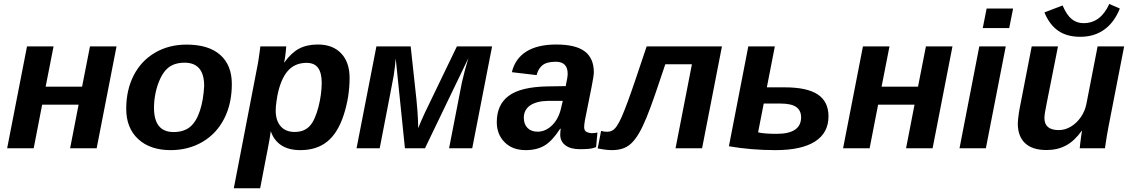

<svg xmlns="http://www.w3.org/2000/svg" viewBox="-20 -769 5869 996"><path d="M198.7 -226.1 154.8 0H17.1L120.1 -528.3H257.8L216.8 -319.3H405.8L446.8 -528.3H584.5L481.4 0H343.8L387.7 -226.1Z M1182.6 -333.5Q1182.6 -283.2 1172.9 -238Q1163.1 -192.9 1143.1 -153.8Q1103 -75.2 1030 -32.7Q957 9.8 865.2 9.8Q758.8 9.8 696.8 -47.6Q634.8 -105 634.8 -204.6Q634.8 -302.7 673.8 -378.4Q712.9 -454.1 784.4 -495.8Q856 -537.6 947.8 -537.6Q1062.5 -537.6 1122.6 -484.1Q1182.6 -430.7 1182.6 -333.5ZM1039.1 -323.2Q1039.1 -443.8 937.5 -443.8Q882.3 -443.8 849.1 -414.6Q827.1 -395 811.3 -361.1Q795.4 -327.1 787.1 -287.4Q778.8 -247.6 778.8 -210.4Q778.8 -147 804.2 -115.5Q829.6 -84 880.4 -84Q907.7 -84 929.4 -91.1Q951.2 -98.1 967.3 -111.8Q999 -139.2 1017.3 -195.3Q1035.6 -251.5 1039.1 -323.2Z M1538.1 9.8Q1477.1 9.8 1439 -15.6Q1400.9 -41 1385.3 -86.9H1384.3Q1382.3 -71.8 1378.7 -48.8Q1375 -25.9 1368.7 4.9Q1358.9 55.2 1349.1 106Q1339.4 156.7 1329.6 207.5H1192.9L1311.5 -406.7Q1314 -420.4 1316.7 -433.6Q1319.3 -446.8 1321.3 -460.4Q1323.7 -477.5 1326.2 -494.6Q1328.6 -511.7 1330.6 -528.3H1464.8Q1464.8 -523.9 1463.1 -507.3Q1461.4 -490.7 1459 -472.9Q1456.5 -455.1 1453.6 -445.8H1455.6Q1490.7 -494.6 1531 -516.4Q1571.3 -538.1 1628.9 -538.1Q1706.5 -538.1 1750 -491.9Q1793.5 -445.8 1793.5 -365.2Q1793.5 -267.1 1763.2 -173.3Q1732.9 -79.6 1678 -34.9Q1623 9.8 1538.1 9.8ZM1570.3 -442.9Q1508.8 -442.9 1471.9 -399.9Q1435.1 -356.9 1418.5 -270.5Q1416 -255.4 1414.1 -241.9Q1412.1 -228.5 1411.1 -217Q1410.2 -205.6 1410.2 -195.8Q1410.2 -143.6 1436 -114Q1461.9 -84.5 1508.3 -84.5Q1558.6 -84.5 1586.9 -115.7Q1601.6 -131.3 1613 -158Q1624.5 -184.6 1632.6 -216.3Q1640.6 -248 1644.8 -280.3Q1648.9 -312.5 1648.9 -338.9Q1648.9 -390.6 1630.1 -416.7Q1611.3 -442.9 1570.3 -442.9Z M2022.5 -377.9Q2021 -368.2 2002.7 -273.7Q1984.4 -179.2 1949.7 0H1829.6L1932.6 -528.3H2110.4L2140.1 -254.4Q2143.6 -221.7 2145.5 -193.8Q2147.5 -166 2148.4 -143.6Q2149.4 -121.1 2149.4 -104Q2161.1 -134.8 2183.1 -182.1L2350.1 -528.3H2532.7L2429.7 0H2309.6L2376 -340.8Q2383.3 -373.5 2391.8 -405Q2400.4 -436.5 2409.7 -467.3L2184.6 0H2080.6L2032.7 -466.3Q2031.7 -449.7 2028.6 -423.6Q2025.4 -397.5 2022.5 -377.9Z M2987.8 4.9Q2939 4.9 2912.6 -15.6Q2886.2 -36.1 2886.2 -69.8Q2886.2 -79.1 2887 -86.9Q2887.7 -94.7 2888.7 -101.1H2885.7Q2844.7 -37.6 2804.7 -13.9Q2764.6 9.8 2707 9.8Q2638.7 9.8 2597.9 -31Q2557.1 -71.8 2557.1 -135.7Q2557.1 -226.1 2619.4 -272.2Q2681.6 -318.4 2821.3 -320.8L2914.6 -322.3Q2924.8 -368.7 2924.8 -386.2Q2924.8 -417.5 2909.4 -433.1Q2894 -448.7 2862.8 -448.7Q2816.9 -448.7 2794.4 -430.9Q2772 -413.1 2763.7 -379.4L2635.3 -394.5Q2651.9 -464.8 2710.2 -501.5Q2768.6 -538.1 2865.2 -538.1Q2966.3 -538.1 3013.4 -502.4Q3060.5 -466.8 3060.5 -394Q3060.5 -376 3048.8 -317.4L3014.2 -145Q3010.3 -121.6 3010.3 -109.9Q3010.3 -89.8 3023.9 -84Q3037.6 -78.1 3048.8 -78.1Q3064.9 -78.1 3079.1 -81.5L3072.3 -5.9Q3051.8 2 3030.8 3.4Q3009.8 4.9 2987.8 4.9ZM2697.3 -158.7Q2697.3 -124.5 2716.6 -105.2Q2735.8 -85.9 2768.6 -85.9Q2807.6 -85.9 2839.8 -115.2Q2856.9 -130.4 2869.4 -152.1Q2881.8 -173.8 2888.7 -200.7L2899.4 -245.6H2820.3Q2791.5 -245.1 2768.6 -239Q2745.6 -232.9 2729.5 -221.7Q2713.9 -210.9 2705.6 -194.8Q2697.3 -178.7 2697.3 -158.7Z M3294.9 -78.1Q3276.4 -46.4 3255.4 -25.9Q3234.4 -6.3 3209.7 1.7Q3185.1 9.8 3153.3 9.8Q3134.8 9.8 3111.3 6.3Q3087.9 2.9 3080.6 1L3098.1 -89.8Q3114.3 -85.4 3129.9 -85.4Q3136.7 -85.4 3143.3 -86.9Q3149.9 -88.4 3155.8 -91.8Q3167.5 -97.7 3179.4 -114.7Q3191.4 -131.8 3205.1 -162.6Q3211.9 -178.2 3219.7 -198.2Q3227.5 -218.3 3236.8 -242.7Q3254.9 -292 3278.6 -362.1Q3302.2 -432.1 3334.5 -528.3H3725.1L3622.1 0H3484.4L3569.3 -435.5H3431.2Q3416 -390.6 3402.8 -351.3Q3389.6 -312 3377.9 -277.8Q3354.5 -210 3334.2 -160.4Q3314 -110.8 3294.9 -78.1Z M4277.8 -165.5Q4277.8 -79.6 4207.8 -34.9Q4137.7 9.8 4003.4 9.8Q3877.4 9.8 3761.2 -10.3L3861.8 -528.3H3999.5L3958 -315.9H4051.3Q4167 -315.9 4222.4 -278.8Q4277.8 -241.7 4277.8 -165.5ZM3912.6 -82.5Q3943.4 -74.7 4008.8 -74.7Q4072.3 -74.7 4104 -96.2Q4135.7 -117.7 4135.7 -160.6Q4135.7 -195.8 4110.4 -213.9Q4085 -231.9 4027.8 -231.9H3941.9Z M4535.2 -226.1 4491.2 0H4353.5L4456.5 -528.3H4594.2L4553.2 -319.3H4742.2L4783.2 -528.3H4920.9L4817.9 0H4680.2L4724.1 -226.1Z M5235.4 -724.6 5215.3 -623.5H5078.1L5098.1 -724.6ZM5197.3 -528.3 5094.2 0H4957.5L5060.1 -528.3Z M5591.3 -90.3Q5554.2 -38.1 5510 -14.4Q5465.8 9.3 5409.2 9.3Q5335 9.3 5297.4 -26.4Q5259.8 -62 5259.8 -129.4Q5259.8 -137.7 5261.5 -153.1Q5263.2 -168.5 5265.6 -184.6Q5268.1 -200.7 5270 -209.5L5332 -528.3H5468.3L5410.6 -237.8Q5397.9 -176.8 5397.9 -157.2Q5397.9 -94.2 5472.2 -94.2Q5505.4 -94.2 5535.4 -112.3Q5565.4 -130.4 5587.2 -161.9Q5608.9 -193.4 5616.2 -232.4L5673.8 -528.3H5811.5L5730.5 -112.8Q5726.6 -93.3 5721.9 -65.2Q5717.3 -37.1 5711.9 0H5581.1Q5581.1 -2.9 5583.3 -21.7Q5585.4 -40.5 5588.4 -61.3Q5591.3 -82 5592.8 -90.3ZM5584 -578.1Q5514.6 -578.1 5469.5 -609.4Q5424.3 -640.6 5397.9 -704.6L5492.2 -740.7Q5513.7 -690.4 5539.8 -669.7Q5565.9 -648.9 5600.6 -648.9Q5645.5 -648.9 5678.7 -673.8Q5711.9 -698.7 5734.4 -748.5L5789.1 -724.6Q5759.8 -651.9 5707.8 -615Q5655.8 -578.1 5584 -578.1Z"/></svg>

Font: Arimo
Style: Italic
Weight: 400
Italic angle: -12°
Designer: Steve Matteson
Foundry: Monotype Imaging Inc.
Version: Version 1.33